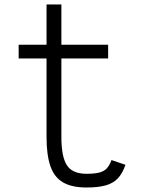

<svg xmlns="http://www.w3.org/2000/svg" viewBox="-20 -820 640 854"><path d="M365 14Q299 14 260 -9Q221 -32 204 -81.5Q187 -131 187 -211V-560H63V-621H187V-800H253V-621H461V-560H253V-211Q253 -123 277.5 -85Q302 -47 365 -47Q400 -47 421.5 -52.5Q443 -58 455 -71Q467 -84 476 -108L538 -87Q525 -49 504.5 -27Q484 -5 450.5 4.5Q417 14 365 14Z"/></svg>

Font: Victor Mono Thin Light
Style: Regular
Weight: 300
Monospace: yes
Version: Version 1.561;gftools[0.9.30]